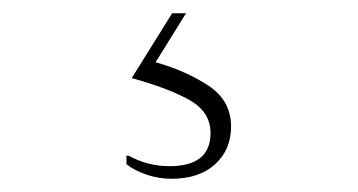

<svg xmlns="http://www.w3.org/2000/svg" viewBox="-20 -30 540 290"><path d="M239 240Q219 240 200.5 233.5Q182 227 171 218V205H174Q203 221 236 221Q298 221 298 171Q298 139 266 121Q234 103 179 88L240 -10H261L215 64Q261 77 295 99.5Q329 122 329 161Q329 196 305 218Q281 240 239 240Z"/></svg>

Font: Spectral ExtraLight
Style: Regular
Weight: 275
Designer: Jean-Baptiste Levee
Foundry: Production Type
Version: Version 2.001